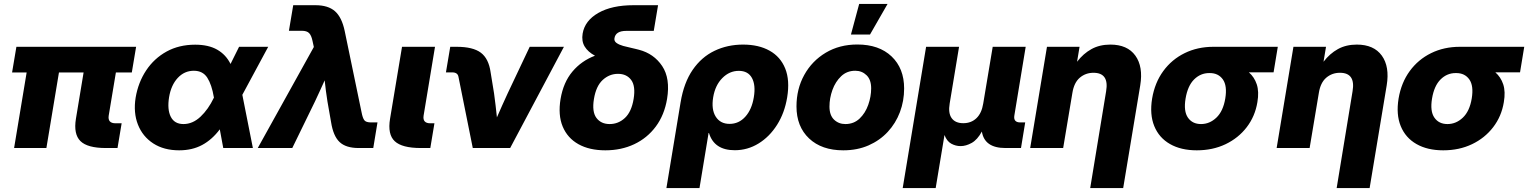

<svg xmlns="http://www.w3.org/2000/svg" viewBox="-20 -754 7784 978"><path d="M519 0Q425.3 0 389.6 -35.4Q354 -70.8 366.7 -148.9L405.8 -384.8H280.3L216.3 0H51.8L115.7 -384.8H41.5L63.5 -515.6H673.3L651.4 -384.8H570.3L533.7 -165Q527.8 -126 568.8 -126H599.6L578.6 0Z M892.6 11.7Q814.9 11.7 760.7 -23.4Q706.5 -58.6 682.6 -119.4Q658.7 -180.2 670.9 -256.8Q684.1 -334.5 724.6 -395.5Q765.1 -456.5 828.6 -491.5Q892.1 -526.4 974.1 -526.4Q1042 -526.4 1086.4 -501Q1130.9 -475.6 1154.3 -428.2L1197.8 -515.6H1346.2L1214.4 -271L1268.1 0H1117.2L1099.6 -95.2Q1060.1 -42.5 1009.5 -15.4Q959 11.7 892.6 11.7ZM1069.8 -256.8 1069.3 -258.8Q1058.6 -322.8 1035.9 -358.2Q1013.2 -393.6 967.3 -393.6Q919.4 -393.6 885.5 -357.2Q851.6 -320.8 841.3 -259.3Q831.1 -196.3 849.9 -159.2Q868.7 -122.1 914.6 -122.1Q961.4 -122.1 1001.2 -159.4Q1041 -196.8 1069.3 -255.9Z M1293 0 1578.6 -514.6 1571.8 -545.9Q1565.9 -574.2 1554.2 -585.7Q1542.5 -597.2 1517.6 -597.2H1451.7L1473.6 -727.5H1586.9Q1651.4 -727.5 1686.3 -696.8Q1721.2 -666 1735.8 -596.2L1821.8 -181.6Q1827.1 -153.8 1835.4 -142.1Q1843.8 -130.4 1870.1 -130.4H1902.8L1881.3 0H1807.1Q1742.2 0 1710 -30.3Q1677.7 -60.5 1666.5 -131.3L1647.9 -237.3Q1643.6 -264.2 1640.1 -291Q1636.7 -317.9 1633.8 -344.7Q1621.6 -317.9 1609.4 -291Q1597.2 -264.2 1584.5 -237.3L1468.8 0Z M2123 0Q2027.8 0 1990.7 -34.7Q1953.6 -69.3 1966.8 -148.9L2027.8 -515.6H2195.8L2137.7 -165Q2131.8 -126 2171.9 -126H2192.9L2171.9 0Z M2388.2 0 2315.4 -362.3Q2311.5 -385.3 2283.7 -385.3H2251.5L2273.4 -515.6H2306.2Q2389.2 -515.6 2429.2 -485.6Q2469.2 -455.6 2479 -386.2L2496.6 -278.3Q2500.5 -247.6 2504.4 -217.3Q2508.3 -187 2511.2 -156.2Q2524.4 -187 2538.1 -217.3Q2551.8 -247.6 2565.9 -278.3L2678.2 -515.6H2852.5L2578.6 0Z M3063.5 11.7Q2982.4 11.7 2926.5 -19.5Q2870.6 -50.8 2846.2 -109.4Q2821.8 -168 2835.4 -250Q2849.6 -334.5 2895.8 -389.4Q2941.9 -444.3 3010.7 -470.2Q2975.1 -489.3 2958.3 -516.8Q2941.4 -544.4 2947.8 -583Q2959 -648.9 3027.8 -688.2Q3096.7 -727.5 3207 -727.5H3332L3310.1 -596.7H3169.9Q3115.7 -596.7 3109.9 -559.1Q3107.4 -544.4 3120.4 -535.2Q3133.3 -525.9 3154.5 -520Q3175.8 -514.2 3198.7 -509.3Q3208.5 -506.8 3217.5 -504.9Q3226.6 -502.9 3234.9 -500.5Q3311 -480.5 3353 -417.5Q3395 -354.5 3377.9 -250.5Q3364.3 -168.5 3320.6 -109.6Q3276.9 -50.8 3210.7 -19.5Q3144.5 11.7 3063.5 11.7ZM3085.4 -122.1Q3129.9 -122.1 3163.3 -153.3Q3196.8 -184.6 3207.5 -250Q3218.3 -315.4 3195.1 -346.7Q3171.9 -377.9 3127.9 -377.9Q3084 -377.9 3050 -346.7Q3016.1 -315.4 3005.4 -250Q2994.6 -184.6 3018.1 -153.3Q3041.5 -122.1 3085.4 -122.1Z M3374.5 204.1 3446.8 -232.9Q3463.4 -333 3508.3 -398.2Q3553.2 -463.4 3619.4 -495.1Q3685.5 -526.9 3765.1 -526.9Q3844.7 -526.9 3900.1 -495.8Q3955.6 -464.8 3979.7 -405Q4003.9 -345.2 3989.7 -258.3Q3976.6 -178.7 3938.2 -118.2Q3899.9 -57.6 3844 -23.2Q3788.1 11.2 3722.7 11.2Q3617.7 11.2 3591.3 -76.7H3589.4L3543 204.1ZM3696.3 -123Q3743.7 -123 3776.6 -159.7Q3809.6 -196.3 3819.8 -258.8Q3830.1 -320.3 3810.3 -356.7Q3790.5 -393.1 3743.2 -393.1Q3695.8 -393.1 3659.4 -356.4Q3623 -319.8 3612.8 -258.8Q3602.5 -196.8 3625.7 -159.9Q3648.9 -123 3696.3 -123Z M4275.4 11.7Q4165.5 11.7 4101.3 -48.8Q4037.1 -109.4 4037.1 -211.9Q4037.1 -300.8 4076.7 -372.3Q4116.2 -443.8 4186.3 -485.6Q4256.3 -527.3 4347.2 -527.3Q4457.5 -527.3 4521.5 -466.6Q4585.4 -405.8 4585.4 -303.2Q4585.4 -239.7 4564 -182.9Q4542.5 -126 4502 -82.3Q4461.4 -38.6 4404.1 -13.4Q4346.7 11.7 4275.4 11.7ZM4286.1 -122.1Q4329.1 -122.1 4358.4 -149.9Q4387.7 -177.7 4402.6 -220Q4417.5 -262.2 4417.5 -304.2Q4417.5 -348.1 4394 -370.8Q4370.6 -393.6 4336.4 -393.6Q4293.9 -393.6 4264.6 -365.7Q4235.4 -337.9 4220.2 -295.9Q4205.1 -253.9 4205.1 -210.9Q4205.1 -167 4228.5 -144.5Q4252 -122.1 4286.1 -122.1ZM4314.5 -578.1 4356.4 -733.9H4501L4411.6 -578.1Z M4578.1 204.1 4697.3 -515.6H4865.2L4817.4 -226.6Q4809.1 -177.7 4827.6 -152.1Q4846.2 -126.5 4886.7 -126.5Q4927.2 -126.5 4953.9 -152.1Q4980.5 -177.7 4988.3 -226.6L5036.6 -515.6H5204.6L5147 -166.5Q5140.6 -130.4 5177.2 -130.4H5202.1L5180.7 0H5101.6Q4994.6 0 4981.4 -84Q4958.5 -42 4929.4 -25.9Q4900.4 -9.8 4873 -9.8Q4848.1 -9.8 4825.4 -22.2Q4802.7 -34.7 4791 -66.4L4746.1 204.1Z M5442.4 -280.3 5395.5 0H5227.5L5313 -515.6H5479L5466.3 -439.5Q5498 -481 5539.6 -503.9Q5581.1 -526.9 5635.7 -526.9Q5722.7 -526.9 5763.2 -470.7Q5803.7 -414.6 5788.1 -319.3L5701.2 204.1H5533.2L5614.3 -289.1Q5630.4 -383.3 5549.8 -383.3Q5509.8 -383.3 5480.2 -358.2Q5450.7 -333 5442.4 -280.3Z M6076.2 11.7Q5995.6 11.7 5939.7 -20.3Q5883.8 -52.2 5859.6 -111.6Q5835.4 -170.9 5848.6 -252Q5862.3 -333 5905.5 -392.1Q5948.7 -451.2 6014.4 -483.4Q6080.1 -515.6 6160.6 -515.6H6488.8L6467.3 -385.7H6341.3Q6369.1 -361.8 6381.6 -324.5Q6394 -287.1 6384.8 -233.4Q6373 -161.6 6330.6 -106.2Q6288.1 -50.8 6222.7 -19.5Q6157.2 11.7 6076.2 11.7ZM6142.6 -381.8H6139.2Q6095.2 -381.8 6062.5 -349.4Q6029.8 -316.9 6019 -252Q6008.3 -187.5 6031 -154.8Q6053.7 -122.1 6097.7 -122.1Q6141.6 -122.1 6176 -154.8Q6210.4 -187.5 6221.2 -252Q6231.9 -316.9 6209 -349.4Q6186 -381.8 6142.6 -381.8Z M6697.8 -280.3 6650.9 0H6482.9L6568.4 -515.6H6734.4L6721.7 -439.5Q6753.4 -481 6794.9 -503.9Q6836.4 -526.9 6891.1 -526.9Q6978 -526.9 7018.6 -470.7Q7059.1 -414.6 7043.5 -319.3L6956.5 204.1H6788.6L6869.6 -289.1Q6885.7 -383.3 6805.2 -383.3Q6765.1 -383.3 6735.6 -358.2Q6706.1 -333 6697.8 -280.3Z M7331.5 11.7Q7251 11.7 7195.1 -20.3Q7139.2 -52.2 7115 -111.6Q7090.8 -170.9 7104 -252Q7117.7 -333 7160.9 -392.1Q7204.1 -451.2 7269.8 -483.4Q7335.4 -515.6 7416 -515.6H7744.1L7722.7 -385.7H7596.7Q7624.5 -361.8 7637 -324.5Q7649.4 -287.1 7640.1 -233.4Q7628.4 -161.6 7585.9 -106.2Q7543.5 -50.8 7478 -19.5Q7412.6 11.7 7331.5 11.7ZM7397.9 -381.8H7394.5Q7350.6 -381.8 7317.9 -349.4Q7285.2 -316.9 7274.4 -252Q7263.7 -187.5 7286.4 -154.8Q7309.1 -122.1 7353 -122.1Q7397 -122.1 7431.4 -154.8Q7465.8 -187.5 7476.6 -252Q7487.3 -316.9 7464.4 -349.4Q7441.4 -381.8 7397.9 -381.8Z"/></svg>

Font: Inter Display ExtraBold
Style: Italic
Weight: 800
Italic angle: -9.39999°
Designer: Rasmus Andersson
Foundry: rsms
Version: Version 4.000;git-a52131595